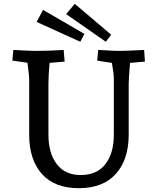

<svg xmlns="http://www.w3.org/2000/svg" viewBox="-20 -972 826 1007"><path d="M133 -266V-561Q133 -573 124 -643L45 -654L50 -710Q143 -705 166 -705Q239 -705 314 -710L319 -649L240 -642Q234 -576 234 -531V-265Q234 -169 277.5 -111.5Q321 -54 403 -54Q489 -54 533 -111.5Q577 -169 577 -265V-561Q577 -584 567 -642L490 -654L495 -710L519 -709Q583 -705 601 -705Q644 -705 736 -710L740 -649L662 -642Q655 -565 655 -531V-266Q655 -135 587.5 -60Q520 15 393 15Q266 15 199.5 -60Q133 -135 133 -266ZM327 -898 372 -952 563 -790 535 -753ZM172 -857 206 -920 423 -794 401 -753Z"/></svg>

Font: Andada Pro Medium
Style: Regular
Weight: 500
Designer: Carolina Giovagnoli
Foundry: Huerta Tipografica
Version: Version 3.005; ttfautohint (v1.8.4)